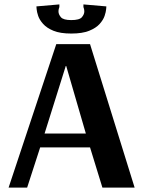

<svg xmlns="http://www.w3.org/2000/svg" viewBox="-20 -850 648 870"><path d="M19 0 235 -650H388L590 0H444L388 -182H162L103 0ZM182 -245H369L280 -551H278ZM303 -698Q253 -698 222.5 -710.5Q192 -723 175.5 -741.5Q159 -760 153 -778Q147 -796 146 -808.5Q145 -821 145 -821L249 -830V-818Q249 -818 247 -812Q245 -806 245 -798Q245 -785 256 -772Q267 -759 303 -759Q340 -759 351 -772Q362 -785 362 -798Q362 -806 360 -812Q358 -818 358 -818V-830L462 -821Q462 -821 461 -808.5Q460 -796 454 -778Q448 -760 431.5 -741.5Q415 -723 384 -710.5Q353 -698 303 -698Z"/></svg>

Font: Arsenal SC
Style: Bold
Weight: 700
Designer: Andrij Shevchenko
Foundry: Stairsfor
Version: Version 2.001; ttfautohint (v1.8.4.7-5d5b)